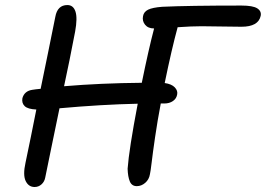

<svg xmlns="http://www.w3.org/2000/svg" viewBox="-20 -729 1054 761"><path d="M117.2 12.2Q93.3 12.2 81.8 -11.5Q70.3 -35.2 81.1 -84Q102.1 -183.6 124 -294.9Q90.3 -296.4 77.9 -308.3Q65.4 -320.3 68.8 -339.8Q76.7 -368.2 107.9 -373Q119.6 -375 141.1 -377Q150.4 -421.4 169.9 -517.3Q189.5 -613.3 199.2 -662.1Q207.5 -709 247.1 -709Q270.5 -709 279.1 -683.3Q287.6 -657.7 277.8 -604Q255.4 -486.3 233.9 -387.2Q378.4 -399.4 542 -400.9Q569.3 -534.7 590.8 -616.2Q566.9 -616.2 554.9 -631.1Q543 -646 546.9 -665Q549.8 -682.1 567.1 -690.7Q584.5 -699.2 623 -702.1Q728 -707 937 -707Q982.4 -707 999.8 -695.8Q1017.1 -684.6 1013.2 -666Q1003.9 -623 937 -623Q910.6 -623 856.4 -624Q802.2 -625 778.8 -625Q739.7 -625 684.1 -621.1Q660.6 -535.2 632.8 -399.9Q660.2 -396 672.9 -382.6Q685.5 -369.1 682.1 -354Q679.2 -337.9 665.3 -328.4Q651.4 -318.8 630.9 -318.8H617.2Q604 -249.5 594.7 -185.5Q585.4 -121.6 581.1 -85Q576.7 -48.3 574.2 -38.1Q570.8 -17.6 555.7 -4.4Q540.5 8.8 522 8.8Q502.4 8.8 494.6 -9.8Q486.8 -28.3 485.8 -60.1Q491.2 -136.2 525.9 -317.9Q382.8 -314.9 215.8 -299.8Q203.6 -241.2 184.3 -147.5Q165 -53.7 159.2 -24.9Q156.2 -8.8 144.5 1.7Q132.8 12.2 117.2 12.2Z"/></svg>

Font: Shantell Sans Normal
Style: Italic
Weight: 400
Italic angle: -11.31°
Designer: Stephen Nixon, Anya Danilova, Shantell Martin
Foundry: Arrow Type
Version: Version 1.006;[559af2be0]